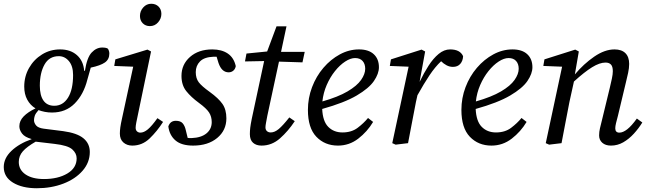

<svg xmlns="http://www.w3.org/2000/svg" viewBox="-59 -762 3449 1022"><path d="M218 -163Q198 -163 180 -166.5Q162 -170 146 -176Q130 -158 126 -145.5Q122 -133 122 -122Q122 -108 133 -94.5Q144 -81 174 -77L277 -64Q351 -54 385 -26Q419 2 419 47Q419 103 380.5 147Q342 191 278 215.5Q214 240 137 240Q59 240 10 210Q-39 180 -39 127Q-39 80 2 41Q43 2 109 -21V-22Q73 -32 58.5 -51Q44 -70 44 -90Q44 -119 67 -142.5Q90 -166 130 -185Q102 -202 86 -231.5Q70 -261 70 -301Q70 -355 95.5 -400Q121 -445 164.5 -472Q208 -499 261 -499Q316 -499 350.5 -468.5Q385 -438 389 -385H393Q404 -456 429 -482.5Q454 -509 485 -509Q506 -509 515 -503Q518 -499 520.5 -492Q523 -485 523 -477Q523 -446 499.5 -429.5Q476 -413 424 -402Q420 -387 415.5 -371.5Q411 -356 406 -338Q386 -259 338.5 -211Q291 -163 218 -163ZM230 -199Q276 -199 303 -242Q330 -285 330 -363Q330 -410 308 -436.5Q286 -463 254 -463Q203 -463 178 -418.5Q153 -374 153 -306Q153 -254 172.5 -226.5Q192 -199 230 -199ZM41 100Q41 142 77 166.5Q113 191 175 191Q250 191 299.5 161.5Q349 132 349 81Q349 54 325.5 33Q302 12 232 4L139 -7Q137 -7 135 -7.5Q133 -8 131 -8Q84 19 62.5 43.5Q41 68 41 100Z M579 -51Q579 -66 581.5 -84.5Q584 -103 591 -134L650 -407L549 -411L555 -446L726 -498L745 -488L675 -151Q670 -128 666.5 -110Q663 -92 663 -82Q663 -69 670.5 -62.5Q678 -56 688 -56Q707 -56 728 -73.5Q749 -91 779 -133L809 -113Q777 -63 737.5 -25Q698 13 645 13Q617 13 598 -3.5Q579 -20 579 -51ZM739 -623Q716 -623 701 -638Q686 -653 686 -677Q686 -703 703.5 -722.5Q721 -742 746 -742Q770 -742 785 -727Q800 -712 800 -688Q800 -663 782.5 -643Q765 -623 739 -623Z M969 13Q907 13 875 -14.5Q843 -42 837 -89Q847 -119 877 -119Q902 -119 913.5 -105.5Q925 -92 930 -69L940 -28Q945 -27 950 -27Q955 -27 961 -27Q1012 -29 1040 -52Q1068 -75 1068 -112Q1068 -141 1054 -163Q1040 -185 999 -215Q958 -245 932.5 -277Q907 -309 907 -358Q907 -419 952.5 -459Q998 -499 1071 -499Q1121 -499 1153.5 -477Q1186 -455 1196 -410Q1193 -394 1182.5 -385.5Q1172 -377 1158 -377Q1121 -377 1104 -427L1094 -460Q1090 -460 1086 -460Q1082 -460 1077 -460Q1028 -458 1005.5 -435Q983 -412 983 -378Q983 -345 999 -324Q1015 -303 1057 -273Q1104 -239 1125 -209Q1146 -179 1146 -132Q1146 -68 1097 -27.5Q1048 13 969 13Z M1333 13Q1305 13 1288 -2Q1271 -17 1271 -48Q1271 -65 1273 -82Q1275 -99 1281 -129L1347 -437L1245 -435L1253 -477L1363 -488L1413 -622H1466L1437 -486H1563L1551 -430L1426 -434L1364 -146Q1360 -124 1357 -108.5Q1354 -93 1354 -84Q1354 -71 1362 -64Q1370 -57 1382 -57Q1403 -57 1425 -75.5Q1447 -94 1481 -137L1510 -117Q1475 -64 1431.5 -25.5Q1388 13 1333 13Z M1831 -453Q1807 -453 1778.5 -434.5Q1750 -416 1724 -383.5Q1698 -351 1680 -309.5Q1662 -268 1657 -222Q1741 -246 1791 -275.5Q1841 -305 1863 -336.5Q1885 -368 1885 -396Q1885 -422 1871 -437.5Q1857 -453 1831 -453ZM1740 13Q1670 13 1625 -34Q1580 -81 1580 -177Q1580 -240 1602 -298Q1624 -356 1662.5 -401Q1701 -446 1750 -472.5Q1799 -499 1852 -499Q1903 -499 1930.5 -473.5Q1958 -448 1958 -404Q1958 -370 1931.5 -331Q1905 -292 1839.5 -253.5Q1774 -215 1656 -182Q1659 -116 1688.5 -86.5Q1718 -57 1764 -57Q1812 -57 1844.5 -81.5Q1877 -106 1900 -134L1927 -113Q1896 -61 1848 -24Q1800 13 1740 13Z M2029 0 2116 -407 2016 -411 2022 -446 2185 -498 2204 -488 2175 -329V-327Q2197 -373 2222 -412Q2247 -451 2276 -475Q2305 -499 2337 -499Q2390 -499 2406 -463Q2405 -438 2391 -422Q2377 -406 2352 -406Q2334 -406 2318 -414.5Q2302 -423 2289 -436Q2257 -406 2227 -361Q2197 -316 2163 -255L2155 -219Q2144 -164 2134 -110Q2124 -56 2113 0L2047 8Z M2648 -453Q2624 -453 2595.5 -434.5Q2567 -416 2541 -383.5Q2515 -351 2497 -309.5Q2479 -268 2474 -222Q2558 -246 2608 -275.5Q2658 -305 2680 -336.5Q2702 -368 2702 -396Q2702 -422 2688 -437.5Q2674 -453 2648 -453ZM2557 13Q2487 13 2442 -34Q2397 -81 2397 -177Q2397 -240 2419 -298Q2441 -356 2479.5 -401Q2518 -446 2567 -472.5Q2616 -499 2669 -499Q2720 -499 2747.5 -473.5Q2775 -448 2775 -404Q2775 -370 2748.5 -331Q2722 -292 2656.5 -253.5Q2591 -215 2473 -182Q2476 -116 2505.5 -86.5Q2535 -57 2581 -57Q2629 -57 2661.5 -81.5Q2694 -106 2717 -134L2744 -113Q2713 -61 2665 -24Q2617 13 2557 13Z M3193 13Q3164 13 3147 -2Q3130 -17 3130 -41Q3130 -60 3134.5 -79Q3139 -98 3146 -126L3187 -295Q3193 -320 3198 -343.5Q3203 -367 3203 -383Q3203 -408 3193 -418.5Q3183 -429 3164 -429Q3133 -429 3092.5 -404Q3052 -379 2996 -328L2972 -219Q2961 -164 2951 -110Q2941 -56 2930 0L2864 8L2846 0L2933 -407L2833 -411L2839 -446L3003 -498L3022 -488L3001 -366Q3048 -422 3104 -460.5Q3160 -499 3212 -499Q3250 -499 3270 -479Q3290 -459 3290 -422Q3290 -400 3284.5 -374.5Q3279 -349 3273 -325L3230 -145Q3224 -123 3220 -106.5Q3216 -90 3216 -79Q3216 -56 3238 -56Q3257 -56 3280 -74Q3303 -92 3331 -131L3360 -110Q3341 -79 3315 -50.5Q3289 -22 3258.5 -4.5Q3228 13 3193 13Z"/></svg>

Font: Source Serif 4 SmText
Style: Italic
Weight: 400
Italic angle: -12°
Designer: Frank Grießhammer
Foundry: Adobe
Version: Version 4.005;hotconv 1.1.0;makeotfexe 2.6.0